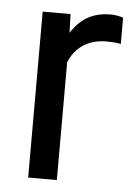

<svg xmlns="http://www.w3.org/2000/svg" viewBox="-44 -573 428 609"><g transform="rotate(5 169.5 -269.0)"><path d="M159.7 0H68.4V-528.3H157.2L159.7 -445.3ZM324.2 -447.8Q312.5 -450.2 302.5 -450.9Q292.5 -451.7 279.8 -451.7Q238.3 -451.7 209.7 -434.6Q181.2 -417.5 165.5 -387.5Q149.9 -357.4 146 -318.8L120.1 -304.2Q120.1 -368.2 137.2 -421.1Q154.3 -474.1 190.7 -506.1Q227.1 -538.1 284.2 -538.1Q293.5 -538.1 306.4 -535.9Q319.3 -533.7 324.2 -531.2Z"/></g></svg>

Font: Heebo
Style: Regular
Weight: 400
Designer: Oded Ezer
Foundry: Ezer Type House
Version: Version 3.100